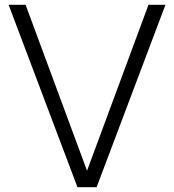

<svg xmlns="http://www.w3.org/2000/svg" viewBox="-20 -783 728 803"><path d="M384 0H304L16 -763H87L344 -69L601 -763H672Z"/></svg>

Font: Open Sauce One Light
Style: Regular
Weight: 300
Designer: Alfredo Marco Pradil
Foundry: Creative Sauce Fz LLC
Version: Version 1.477